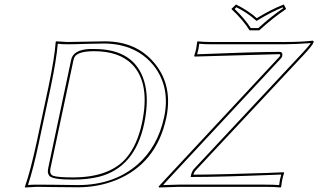

<svg xmlns="http://www.w3.org/2000/svg" viewBox="-20 -832 1417 855"><path d="M841.3 -54.2Q899.4 -54.2 1000.2 -56.9Q1101.1 -59.6 1172.4 -62L1243.7 -64.9L1245.1 -62Q1239.7 -45.9 1236.3 -28.8Q1235.8 -25.4 1231.9 0L1229.5 2.9Q1205.1 0 1159.2 0H775.9L688.5 2.9L686 -1Q694.8 -9.8 709.5 -26.4Q717.3 -35.2 720.2 -38.1L1224.1 -579.1Q1232.4 -589.4 1223.6 -590.8L846.2 -580.1L844.7 -583Q850.1 -599.1 854 -616.2Q854.5 -619.6 857.9 -645L860.8 -647.9Q884.8 -645 920.9 -645H1245.1Q1324.2 -645 1372.6 -650.9Q1377.4 -648.9 1377 -645Q1373 -631.3 1335.4 -590.8L850.1 -71.8Q843.3 -63.5 841.3 -54.2ZM1091.3 -696.8Q1064 -741.7 1010.3 -792L1030.8 -812Q1085.4 -785.2 1123.5 -751Q1189 -791 1243.7 -812L1254.4 -792Q1196.8 -753.9 1134.3 -696.8ZM281.2 -645Q313.5 -645 363.8 -646.5Q415 -647.9 446.8 -647.9Q585 -647.9 665 -554.2Q745.1 -460.9 724.1 -326.7Q722.7 -316.9 720.7 -308.1Q676.8 -102.1 495.1 -29.3Q416 2 326.7 2Q270.5 2 216.8 1Q175.3 0 144 0L91.3 2.9L90.8 0Q115.2 -68.8 143.6 -200.2L195.8 -444.8Q223.1 -574.2 228 -645L230.5 -647.9Q232.9 -647.9 281.2 -645ZM204.6 -82Q199.2 -56.6 216.3 -49.3Q236.3 -42 304.7 -42Q467.3 -42 542 -127.9Q591.3 -186 612.3 -284.2Q649.9 -461.4 568.4 -545.4Q510.3 -604 399.4 -604Q327.6 -604 312 -578.1Q308.6 -571.3 307.1 -564ZM841.3 -43.9H829.1L831.5 -56.2Q835 -68.4 842.3 -78.1L842.8 -78.6L1328.1 -597.7Q1357.4 -629.4 1364.3 -640.1Q1301.3 -635.3 1245.1 -634.8H920.9Q889.6 -634.8 867.2 -637.2Q864.7 -618.7 863.8 -613.8Q861.3 -603 857.9 -590.3Q1109.4 -600.6 1223.6 -601.1Q1240.7 -601.1 1236.8 -582.5Q1234.9 -576.2 1231.4 -572.3L727.5 -31.2Q724.6 -28.3 717.5 -20.3Q710.4 -12.2 706.5 -7.8Q753.4 -9.8 775.9 -9.8H1159.2Q1201.2 -9.8 1223.1 -7.8Q1225.6 -25.9 1226.6 -31.2Q1229 -42 1232.4 -54.7Q963.9 -43.9 841.3 -43.9ZM1096.7 -707H1130.4Q1188.5 -759.8 1241.2 -795.4L1238.8 -799.3Q1187.5 -778.3 1128.9 -742.7L1122.6 -738.8L1116.7 -743.7Q1080.6 -775.9 1032.7 -799.8L1024.9 -792Q1071.3 -747.1 1096.7 -707ZM281.2 -634.8Q255.9 -634.8 237.3 -637.2Q231.4 -566.4 205.6 -442.9L153.3 -197.8Q127.4 -75.2 104.5 -8.3Q123 -9.8 144 -9.8Q176.3 -9.8 217.3 -9.3Q272 -8.3 326.7 -7.8Q486.8 -7.8 592.8 -99.6Q682.1 -177.7 710.9 -310.1Q739.3 -443.8 664.6 -539.6Q607.4 -611.3 512.7 -631.3Q480.5 -637.7 446.8 -638.2Q415 -638.2 364.3 -636.7Q313 -634.8 281.2 -634.8ZM194.8 -84 296.9 -565.9Q306.2 -609.9 377.4 -613.8Q387.7 -614.3 399.4 -613.8Q579.1 -613.8 622.1 -470.2Q633.8 -430.2 633.8 -383.3Q633.3 -335 622.1 -281.7Q580.6 -85.9 420.9 -44.9Q370.6 -32.2 304.7 -32.2Q216.3 -32.2 200.7 -47.9Q193.4 -56.6 192.9 -68.8Q193.4 -75.7 194.8 -84Z"/></svg>

Font: Linux Biolinum Outline O
Style: Italic
Weight: 400
Italic angle: -12°
Designer: Philipp H. Poll
Foundry: Philipp H. Poll
Version: Version 0.6.2